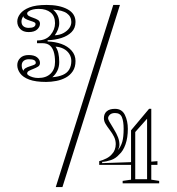

<svg xmlns="http://www.w3.org/2000/svg" viewBox="-20 -743 717 778"><path d="M167 -411Q124 -411 98.5 -420.5Q73 -430 61.5 -446Q50 -462 50 -479Q50 -496 62 -508Q74 -520 96 -520Q119 -520 130.5 -510.5Q142 -501 142 -488Q142 -478 134 -473Q126 -468 115.5 -464Q105 -460 97.5 -456Q90 -452 90 -445Q90 -441 96.5 -437Q103 -433 113 -430Q123 -427 135 -427Q167 -427 185 -444.5Q203 -462 203 -492Q203 -517 197.5 -534Q192 -551 181 -559.5Q170 -568 152 -568H130V-579Q166 -579 184.5 -601Q203 -623 203 -649Q203 -678 185 -692.5Q167 -707 137 -707Q124 -707 113.5 -704.5Q103 -702 96.5 -697.5Q90 -693 90 -689Q90 -682 97.5 -678Q105 -674 115.5 -670.5Q126 -667 134 -662Q142 -657 142 -647Q142 -634 130.5 -623.5Q119 -613 96 -613Q74 -613 62 -625.5Q50 -638 50 -656Q50 -672 62 -687.5Q74 -703 99.5 -713Q125 -723 169 -723Q221 -723 253.5 -705.5Q286 -688 286 -654Q286 -629 270 -613Q254 -597 228.5 -589Q203 -581 173 -580V-575Q203 -574 228.5 -565Q254 -556 270 -538Q286 -520 286 -496Q286 -471 275 -454.5Q264 -438 246.5 -428.5Q229 -419 208 -415Q187 -411 167 -411ZM67 -656Q67 -643 75 -636.5Q83 -630 96 -630Q124 -630 124 -646Q124 -650 119.5 -652.5Q115 -655 102 -659Q89 -663 82 -667.5Q75 -672 75 -676Q75 -677 75 -677.5Q75 -678 75 -678Q72 -674 69.5 -668Q67 -662 67 -656ZM202 -600Q223 -601 238 -609.5Q253 -618 261 -629.5Q269 -641 269 -654Q269 -676 251 -689Q233 -702 195 -704Q207 -694 213.5 -680.5Q220 -667 220 -649Q220 -637 215 -624Q210 -611 202 -600ZM192 -430Q217 -432 234.5 -439.5Q252 -447 260.5 -461.5Q269 -476 269 -496Q269 -512 260.5 -525Q252 -538 237.5 -545.5Q223 -553 205 -554Q213 -543 216.5 -527.5Q220 -512 220 -492Q220 -472 212.5 -456.5Q205 -441 192 -430ZM68 -478Q68 -463 76 -456Q76 -456 76 -456.5Q76 -457 76 -457Q76 -462 83 -466.5Q90 -471 103 -475Q116 -479 120.5 -481.5Q125 -484 125 -488Q125 -496 118 -499.5Q111 -503 97 -503Q84 -503 76 -496.5Q68 -490 68 -478ZM382 -75V-90Q397 -94 411 -101Q425 -108 434 -119Q441 -126 445 -136.5Q449 -147 449 -159Q449 -175 442 -189Q435 -203 425 -216Q415 -229 408 -240.5Q401 -252 401 -264Q401 -282 412.5 -292Q424 -302 446 -302Q474 -302 486 -277.5Q498 -253 498 -221Q498 -185 488.5 -158Q479 -131 463 -117Q449 -101 430 -94.5Q411 -88 394 -87V-82L511 -86V-215L584 -302H593V-88L618 -90V-75H593V-15L625 -10V0H477V-10L511 -15V-75ZM457 -134Q470 -149 475.5 -168.5Q481 -188 481 -221Q481 -251 474 -268Q467 -285 446 -285Q432 -285 425 -278Q418 -271 418 -264Q418 -259 423.5 -249.5Q429 -240 440 -222Q453 -201 458.5 -186Q464 -171 464 -156Q464 -151 462 -145Q460 -139 457 -134ZM528 -17H576V-262L528 -208ZM206 15 439 -723H466L233 15Z"/></svg>

Font: Kalnia Glaze Thin SemiBold
Style: Regular
Weight: 600
Version: Version 1.110